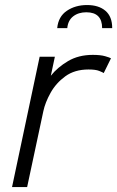

<svg xmlns="http://www.w3.org/2000/svg" viewBox="-20 -762 477 782"><path d="M29 0 141.5 -531H203.5L187 -453.5Q214.5 -488 257.2 -513.2Q300 -538.5 358 -538.5Q389.5 -538.5 408.5 -533Q427.5 -527.5 432 -524.5L402.5 -464.5Q398 -467.5 383.8 -473.2Q369.5 -479 340.5 -479Q284 -479 246 -451.2Q208 -423.5 186 -384Q164 -344.5 156.5 -309L90.5 0ZM213 -647.5Q217.5 -694.5 252.2 -718Q287 -741.5 334.5 -741.5Q382 -741.5 409.5 -718Q437 -694.5 437 -647.5H396Q396 -712 331.5 -712Q299.5 -712 278.2 -695.5Q257 -679 254 -647.5Z"/></svg>

Font: Epilogue Light
Style: Italic
Weight: 300
Italic angle: -12°
Designer: Tyler Finck
Foundry: Etcetera Type Co
Version: Version 2.111; ttfautohint (v1.8.3)